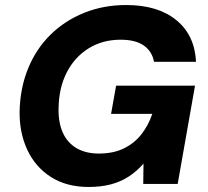

<svg xmlns="http://www.w3.org/2000/svg" viewBox="-20 -732 826 764"><path d="M333 12Q245 12 183 -27.5Q121 -67 89 -135Q57 -203 58 -288Q60 -382 92 -460Q124 -538 181 -594Q238 -650 315 -681Q392 -712 482 -712Q608 -712 681.5 -652Q755 -592 760 -486H593Q585 -528 552 -551Q519 -574 460 -574Q388 -574 332.5 -539.5Q277 -505 245.5 -443.5Q214 -382 213 -300Q212 -244 230 -204Q248 -164 284.5 -142.5Q321 -121 373 -121Q431 -121 473 -141.5Q515 -162 543 -198Q571 -234 586 -279H422L442 -391H756L687 0H550L551 -81Q525 -51 493 -30Q461 -9 421.5 1.5Q382 12 333 12Z"/></svg>

Font: DM Sans 20pt Black
Style: Italic
Weight: 900
Italic angle: -10°
Version: Version 4.004;gftools[0.9.30]